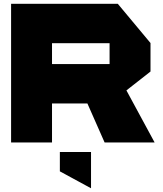

<svg xmlns="http://www.w3.org/2000/svg" viewBox="-20 -745 853 1004"><path d="M38 0V-725H252V0ZM527 0 437 -204 606 -337 788 -1V0ZM252 -204V-410H553V-204ZM553 -204V-519H767V-371L554 -204ZM252 -519V-725H596L767 -520V-519ZM455 239 293 151V50H456V239Z"/></svg>

Font: Foldit ExtraBold
Style: Regular
Weight: 800
Version: Version 1.003